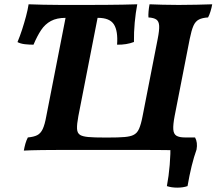

<svg xmlns="http://www.w3.org/2000/svg" viewBox="-20 -699 1009 895"><path d="M91.1 3Q94.1 -14.1 98.4 -29.3Q102.7 -44.5 109.8 -58.3Q137.4 -60.8 153.3 -68.8Q169.3 -76.8 179.1 -97.4Q188.8 -118 195.8 -157.3L289 -633.3H438.3L345.2 -157.3Q338.1 -119.8 339.1 -98.6Q340.1 -77.3 354.7 -69.3Q366.2 -62.8 391.3 -60.3Q416.4 -57.8 475.8 -57.8Q535.2 -57.8 561.4 -60.3Q587.5 -62.8 600.9 -69.3Q619 -77.3 628.2 -98.6Q637.5 -119.8 644.6 -157.3L715.1 -517.7Q723.1 -557.9 721.9 -578.8Q720.7 -599.7 708.8 -607.9Q696.9 -616.2 672 -617.7Q671 -628.9 672.5 -645.9Q674 -662.9 677.1 -679Q702.4 -678 737.8 -677Q773.2 -676 812.7 -676Q853.7 -676 896.3 -677Q939 -678 969.2 -679Q966.7 -663.4 961.3 -646.1Q956 -628.9 949.9 -617.7Q923.4 -616.2 907.2 -607.9Q891 -599.7 881.7 -578.8Q872.5 -557.9 864.4 -517.7L793.9 -157.3Q786.4 -117.5 787.8 -95.9Q789.3 -74.3 802.5 -66.3Q815.8 -58.3 841.8 -58.3Q843.2 -46.6 841.7 -30.4Q840.2 -14.1 837.2 3Q824.2 2 803.1 1.5Q781.9 1 749.3 0.5Q716.7 0 669.7 0Q622.8 0 557.2 0H356.3Q294.6 0 250.9 0Q207.1 0 177 0.5Q146.8 1 126.5 1.5Q106.1 2 91.1 3ZM136.2 -490.7Q116.3 -490.7 96 -492.9Q75.7 -495.2 61.5 -502.8Q73 -530.3 83.1 -561.4Q93.2 -592.6 101.3 -623Q109.4 -653.4 113.4 -679Q145.2 -678 181.5 -677Q217.8 -676 263.7 -676Q309.6 -676 368.7 -676Q423.7 -676 468.8 -676.3Q513.9 -676.5 551.4 -677.3Q589 -678 619.8 -679Q612.3 -639.4 608 -594.1Q603.8 -548.8 604.4 -503.3Q587.7 -496.8 567.6 -493.5Q547.6 -490.2 525.7 -490.7Q530.5 -554.4 511.1 -585.1Q491.6 -615.8 436.8 -615.8H286.2Q244.5 -615.8 217.3 -601.1Q190 -586.4 171.7 -558.9Q153.3 -531.3 136.2 -490.7ZM757.9 168.5Q766.8 121.8 771.1 69.8Q775.4 17.7 774.5 -30.7L812.8 -58.3H889.2Q902.2 -34.9 896.2 -1.9Q884.2 31.3 873.4 75Q862.7 118.8 854.2 168.5Q833.5 175.7 806.3 175.7Q779.2 175.7 757.9 168.5Z"/></svg>

Font: Vollkorn
Style: Italic
Weight: 400
Italic angle: -11°
Designer: Friedrich Althausen
Foundry: Friedrich Althausen
Version: Version 5.001